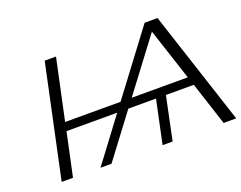

<svg xmlns="http://www.w3.org/2000/svg" viewBox="-110 -909 1397 1114"><g transform="rotate(-20 588.0 -351.5)"><path d="M98.1 0 246.1 -694.8H315.9L235.8 -319.8H578.1L866.2 -703.1H945.8L1175.8 0H1098.1L1011.2 -267.1H838.9L783.2 0H721.2L777.8 -267.1H606.9L405.8 0H337.9L538.1 -267.1H225.1L168 0ZM647 -319.8H993.2L888.2 -640.1Z"/></g></svg>

Font: CMU Bright
Style: Oblique
Weight: 500
Italic angle: -12°
Version: Version 0.7.0